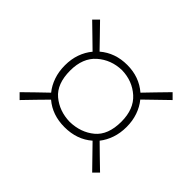

<svg xmlns="http://www.w3.org/2000/svg" viewBox="-114 -735 827 827"><g transform="rotate(45 300.0 -321.0)"><path d="M79 -76 55 -100Q80 -124.5 106.2 -150Q132.5 -175.5 152.5 -194.5Q133 -218.5 122 -250.2Q111 -282 111 -320Q111 -357.5 122.2 -389.2Q133.5 -421 154 -445.5Q134 -465 107.2 -491.2Q80.5 -517.5 55 -542L79 -566Q103.5 -540.5 129.8 -513.8Q156 -487 175 -467Q226.5 -511 300 -511Q373 -511 424.5 -466.5Q443.5 -486.5 469.8 -513.5Q496 -540.5 521 -566L545 -542Q519.5 -517 492.2 -490.8Q465 -464.5 445 -445Q465 -420.5 476 -388.8Q487 -357 487 -320Q487 -282.5 476.2 -251.2Q465.5 -220 446.5 -196Q466 -176.5 492.8 -150.5Q519.5 -124.5 545 -100L521 -76Q496.5 -101 470.5 -127.8Q444.5 -154.5 425 -174.5Q374 -130 298 -130Q224 -130 173.5 -173Q154 -153.5 128.5 -127.2Q103 -101 79 -76ZM298 -162Q364 -163.5 409.5 -201.2Q455 -239 455 -320Q455 -396.5 409.8 -437Q364.5 -477.5 300 -479Q235 -477.5 189 -437Q143 -396.5 143 -320Q143 -239 188.2 -201.2Q233.5 -163.5 298 -162Z"/></g></svg>

Font: Commissioner Loud Thin
Style: Regular
Weight: 100
Designer: Kostas Bartsokas
Foundry: Kostas Bartsokas
Version: Version 1.000; ttfautohint (v1.8.3)